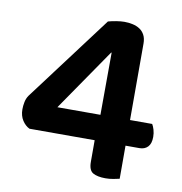

<svg xmlns="http://www.w3.org/2000/svg" viewBox="-73 -683 722 760"><g transform="rotate(10 288.0 -303.5)"><path d="M302 -605Q316 -609 334.5 -612Q353 -615 367 -615Q384 -615 400 -611.5Q416 -608 428.5 -600Q441 -592 448.5 -578Q456 -564 456 -543V-236H545Q550 -228 554 -214.5Q558 -201 558 -186Q558 -159 545.5 -146Q533 -133 512 -133H456V0Q448 2 432 5Q416 8 400 8Q368 8 350 -2Q332 -12 332 -46V-133H70Q53 -141 41 -159.5Q29 -178 29 -204Q29 -218 32 -233Q35 -248 43 -260ZM338 -486H336L164 -236H337Z"/></g></svg>

Font: Baloo 2 SemiBold
Style: Regular
Weight: 600
Designer: Sarang Kulkarni and Ek Type
Foundry: Ek Type
Version: Version 1.640;hotconv 1.0.111;makeotfexe 2.5.65597; ttfautoh